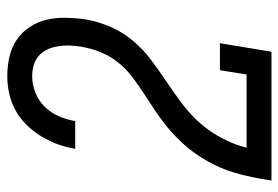

<svg xmlns="http://www.w3.org/2000/svg" viewBox="-142 -642 783 540"><g transform="rotate(-90 250.0 -371.5)"><path d="M13 0V-1Q17 -28 22.5 -55Q28 -82 36 -108Q44 -134 56.5 -159.5Q69 -185 85 -208.5Q101 -232 120.5 -253Q140 -274 162.5 -292.5Q185 -311 209 -327Q233 -343 257 -358.5Q281 -374 304 -391.5Q327 -409 345 -431.5Q363 -454 373.5 -480Q384 -506 389 -534Q389 -534 389 -534.5Q389 -535 389 -535Q392 -551 392.5 -567.5Q393 -584 390.5 -600Q388 -616 381.5 -630Q375 -644 364 -654Q353 -664 337.5 -668.5Q322 -673 306 -673Q283 -673 260 -664Q237 -655 220 -637.5Q203 -620 193.5 -598Q184 -576 180 -552H102Q106 -577 114.5 -600.5Q123 -624 136.5 -646.5Q150 -669 168.5 -688Q187 -707 209.5 -719.5Q232 -732 257 -737.5Q282 -743 306 -743Q334 -743 360.5 -737Q387 -731 408.5 -716.5Q430 -702 444.5 -680Q459 -658 465 -632.5Q471 -607 470.5 -579Q470 -551 466 -523Q460 -488 445.5 -454Q431 -420 407 -391Q383 -362 352.5 -339Q322 -316 290.5 -295Q259 -274 228.5 -251Q198 -228 173.5 -200Q149 -172 131.5 -138.5Q114 -105 105 -70H311L323 -145H399L375 0Z"/></g></svg>

Font: Iosevka Gothic
Style: Italic
Weight: 400
Italic angle: -9°
Monospace: yes
Designer: Belleve Invis
Foundry: Belleve Invis
Version: Version 15.5.1; ttfautohint (v1.8.4)